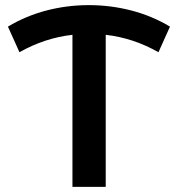

<svg xmlns="http://www.w3.org/2000/svg" viewBox="-20 -730 695 750"><path d="M599 -526Q500 -582 393 -594V0H263V-594Q155 -582 56 -526L11 -626Q81 -668 161.5 -689Q242 -710 327 -710Q412 -710 493 -689Q574 -668 644 -626Z"/></svg>

Font: Montserrat Alternates SemiBold
Style: Regular
Weight: 600
Designer: Julieta Ulanovsky
Foundry: Julieta Ulanovsky
Version: Version 7.200